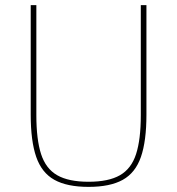

<svg xmlns="http://www.w3.org/2000/svg" viewBox="-20 -718 692 750"><path d="M100 -698H122V-268Q122 -173 140.5 -116Q159 -59 203.5 -33.5Q248 -8 326 -8Q404 -8 448.5 -33.5Q493 -59 511.5 -116Q530 -173 530 -268V-698H552V-270Q552 -167 530.5 -105Q509 -43 459.5 -15.5Q410 12 326 12Q242 12 192.5 -15.5Q143 -43 121.5 -105Q100 -167 100 -270Z"/></svg>

Font: IBM Plex Sans Thin
Style: Regular
Weight: 250
Designer: Mike Abbink, Paul van der Laan, Pieter van Rosmalen
Foundry: Bold Monday
Version: Version 3.201